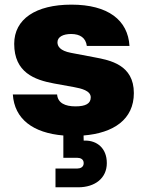

<svg xmlns="http://www.w3.org/2000/svg" viewBox="-20 -564 620 811"><path d="M214.4 227.1H310.5C381.3 227.1 431.2 188.5 431.2 125C431.2 60.5 388.2 29.8 340.3 29.8H333.5L333 8.3C460 -2 545.4 -59.6 545.4 -170.9C545.4 -290.5 444.8 -309.6 379.9 -321.8L279.8 -340.8C233.4 -349.6 222.7 -368.7 222.7 -385.3C222.7 -408.7 247.6 -420.4 280.3 -420.4C318.8 -420.4 342.3 -403.8 346.7 -370.1H526.9C520.5 -479 436.5 -544.4 281.7 -544.4C130.9 -544.4 40 -483.4 40 -378.9C40 -257.8 126 -226.6 208 -211.4L293.9 -195.8C322.8 -190.4 363.3 -181.2 363.3 -152.8C363.3 -126.5 341.8 -114.7 298.8 -114.7C254.9 -114.7 224.1 -128.9 221.2 -165H34.2C41 -61 119.6 -2.4 247.6 8.3V102.5H305.7C319.3 102.5 333.5 107.9 333.5 125C333.5 142.6 318.8 147.9 305.7 147.9H214.4Z"/></svg>

Font: Wand UI Pro Black
Style: Regular
Weight: 900
Designer: Andreas Faust
Version: Version 1.003;FEAKit 1.0